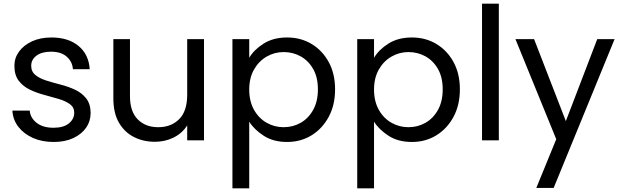

<svg xmlns="http://www.w3.org/2000/svg" viewBox="-20 -760 3363 1040"><path d="M271 9Q207 9 158 -13Q109 -35 79.5 -73Q50 -111 47 -161H141Q144 -122 178 -95Q212 -68 270 -68Q324 -68 353 -91.5Q382 -115 382 -149Q382 -179 358.5 -196Q335 -213 298 -224Q261 -235 219.5 -246Q178 -257 141.5 -274.5Q105 -292 81.5 -322.5Q58 -353 58 -404Q58 -446 83 -480.5Q108 -515 153 -536Q198 -557 259 -557Q350 -557 405.5 -511Q461 -465 466 -385H375Q372 -426 341.5 -453Q311 -480 256 -480Q206 -480 177.5 -458.5Q149 -437 149 -404Q149 -372 172 -353.5Q195 -335 231.5 -323.5Q268 -312 309 -301.5Q350 -291 386.5 -274Q423 -257 446.5 -227.5Q470 -198 471 -149Q471 -104 446.5 -68.5Q422 -33 377 -12Q332 9 271 9Z M684 -239Q684 -156 726 -113.5Q768 -71 837 -71Q907 -71 950.5 -114.5Q994 -158 994 -247V-548H1085V0H994V-81Q967 -38 920.5 -15Q874 8 819 8Q756 8 705 -18Q654 -44 624 -96Q594 -148 594 -227V-548H684Z M1330 -447Q1355 -490 1407.5 -523.5Q1460 -557 1535 -557Q1609 -557 1667.5 -522Q1726 -487 1760.5 -424Q1795 -361 1795 -276Q1795 -191 1760.5 -127Q1726 -63 1667.5 -27Q1609 9 1535 9Q1460 9 1408 -25Q1356 -59 1330 -101V260H1239V-548H1330ZM1702 -276Q1702 -341 1676.5 -386Q1651 -431 1609 -454.5Q1567 -478 1516 -478Q1467 -478 1424.5 -453.5Q1382 -429 1356 -383.5Q1330 -338 1330 -275Q1330 -211 1356 -165Q1382 -119 1424.5 -95Q1467 -71 1516 -71Q1567 -71 1609 -95Q1651 -119 1676.5 -165Q1702 -211 1702 -276Z M2006 -447Q2031 -490 2083.5 -523.5Q2136 -557 2211 -557Q2285 -557 2343.5 -522Q2402 -487 2436.5 -424Q2471 -361 2471 -276Q2471 -191 2436.5 -127Q2402 -63 2343.5 -27Q2285 9 2211 9Q2136 9 2084 -25Q2032 -59 2006 -101V260H1915V-548H2006ZM2378 -276Q2378 -341 2352.5 -386Q2327 -431 2285 -454.5Q2243 -478 2192 -478Q2143 -478 2100.5 -453.5Q2058 -429 2032 -383.5Q2006 -338 2006 -275Q2006 -211 2032 -165Q2058 -119 2100.5 -95Q2143 -71 2192 -71Q2243 -71 2285 -95Q2327 -119 2352.5 -165Q2378 -211 2378 -276Z M2591 -740H2682V0H2591Z M3215 -548H3309L2979 258H2885L2993 -6L2772 -548H2873L3045 -104Z"/></svg>

Font: Poppins
Style: Regular
Weight: 400
Designer: Ninad Kale (Devanagari), Jonny Pinhorn (Latin)
Version: Version 5.002